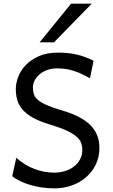

<svg xmlns="http://www.w3.org/2000/svg" viewBox="-20 -1011 614 1043"><path d="M468.8 -585.9Q442.4 -600.6 420.2 -610.6Q397.9 -620.6 377 -627.2Q356 -633.8 335 -636.7Q314 -639.6 290.5 -639.6Q261.2 -639.6 237.1 -630.9Q212.9 -622.1 195.3 -607.4Q177.7 -592.8 168.2 -573.7Q158.7 -554.7 158.7 -534.7Q158.7 -514.6 164.3 -498.3Q169.9 -481.9 187 -467.5Q204.1 -453.1 235.8 -439.2Q267.6 -425.3 319.8 -410.2Q368.2 -396 405.5 -377.2Q442.9 -358.4 468.3 -334Q493.7 -309.6 506.8 -278.3Q520 -247.1 520 -207.5Q520 -158.2 500.7 -117.9Q481.4 -77.6 448 -48.6Q414.6 -19.5 370.1 -3.7Q325.7 12.2 275.9 12.2Q240.7 12.2 207.3 7.3Q173.8 2.4 144.3 -6.3Q114.7 -15.1 89.8 -27.1Q64.9 -39.1 46.4 -53.7L68.4 -153.8Q117.2 -111.3 169.2 -92.3Q221.2 -73.2 275.9 -73.2Q305.2 -73.2 332.5 -81.5Q359.9 -89.8 380.9 -105.7Q401.9 -121.6 414.6 -144.8Q427.2 -168 427.2 -197.8Q427.2 -216.8 421.1 -234.1Q415 -251.5 396.5 -268.1Q377.9 -284.7 343.3 -301Q308.6 -317.4 251.5 -334.5Q194.3 -351.6 158.2 -372.1Q122.1 -392.6 101.6 -416.7Q81.1 -440.9 73.5 -468.5Q65.9 -496.1 65.9 -527.3Q65.9 -558.6 78.9 -593.3Q91.8 -627.9 119.6 -657.2Q147.5 -686.5 190.9 -705.8Q234.4 -725.1 295.4 -725.1Q323.7 -725.1 348.4 -722.7Q373 -720.2 396.2 -714.8Q419.4 -709.5 441.9 -701.2Q464.4 -692.9 488.3 -681.2ZM478.5 -991.2 273.4 -781.2H195.3L366.2 -991.2Z"/></svg>

Font: Andika New Basic
Style: Regular
Weight: 400
Designer: Victor Gaultney, Annie Olsen, Julie Remington, Don Collingsworth, Eric Hays
Foundry: SIL International
Version: Version 5.500